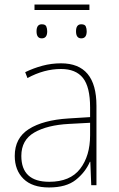

<svg xmlns="http://www.w3.org/2000/svg" viewBox="-20 -816 523 846"><path d="M377 -275V-220Q377 -129 333 -72Q289 -15 197 -15Q74 -15 74 -129Q74 -199 131 -232Q188 -265 284 -270ZM249 -537Q207 -537 167.5 -526.5Q128 -516 91 -498L101 -472Q174 -512 249 -512Q314 -512 345.5 -472.5Q377 -433 377 -343V-300L281 -294Q170 -287 107.5 -247.5Q45 -208 45 -129Q45 -66 83.5 -28Q122 10 196 10Q272 10 314 -23.5Q356 -57 376 -103H378L382 0H405V-350Q405 -537 249 -537ZM374 -796H132V-772H374ZM338 -709Q315 -709 315 -678Q315 -647 338 -647Q362 -647 362 -678Q362 -690 358 -699.5Q354 -709 338 -709ZM164 -709Q141 -709 141 -678Q141 -647 164 -647Q188 -647 188 -678Q188 -690 184 -699.5Q180 -709 164 -709Z"/></svg>

Font: Noto Sans Display Thin
Style: Regular
Weight: 250
Designer: Monotype Design Team
Foundry: Monotype Imaging Inc.
Version: Version 1.900